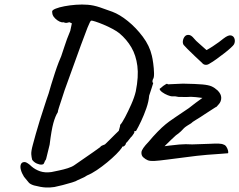

<svg xmlns="http://www.w3.org/2000/svg" viewBox="-20 -726 1056 847"><path d="M220 99Q201 102 181 101Q161 100 130 92Q114 87 107.5 80Q101 73 86 54Q76 38 72 23Q68 8 72.5 -2Q77 -12 90 -11Q94 -11 102.5 -5.5Q111 0 119 8Q135 22 156.5 29.5Q178 37 207 33Q221 30 240.5 26Q260 22 279 16Q298 10 309 2Q362 -34 392 -55.5Q422 -77 422 -77Q424 -81 429.5 -83.5Q435 -86 443 -89Q449 -95 462.5 -108Q476 -121 488.5 -134Q501 -147 504 -149Q506 -158 508 -163.5Q510 -169 510 -175Q518 -183 531.5 -208.5Q545 -234 559 -265.5Q573 -297 579 -323Q592 -388 586 -435Q580 -482 559.5 -517Q539 -552 507 -579Q496 -588 476.5 -598.5Q457 -609 436.5 -617.5Q416 -626 400.5 -631Q385 -636 382 -635Q378 -634 366 -604Q354 -574 337 -527Q320 -480 301 -427.5Q282 -375 265 -328Q259 -309 252 -288Q245 -267 240 -251.5Q235 -236 235 -231Q224 -214 215.5 -183.5Q207 -153 199 -88Q190 -54 186 -35Q182 -16 178 -17Q178 -17 177.5 -13.5Q177 -10 174 -7Q174 -1 164.5 0Q155 1 142.5 -4.5Q130 -10 122 -21Q119 -32 118 -45.5Q117 -59 125 -88Q130 -107 138 -135.5Q146 -164 155.5 -194.5Q165 -225 173.5 -250.5Q182 -276 186 -289Q193 -306 206 -353Q214 -379 222.5 -405Q231 -431 239 -451.5Q247 -472 250 -478Q255 -491 264.5 -521.5Q274 -552 290 -590L297 -623L286 -628Q274 -624 267.5 -625.5Q261 -627 259 -628Q253 -626 242.5 -631Q232 -636 223.5 -644.5Q215 -653 213 -659Q211 -663 210.5 -669.5Q210 -676 210 -676Q211 -682 226 -688Q241 -694 264.5 -698.5Q288 -703 315 -705Q342 -707 367 -705Q393 -703 421 -693.5Q449 -684 476 -674Q508 -662 544 -633Q580 -604 610 -564Q640 -524 650 -480Q653 -468 656 -446Q659 -424 659.5 -403.5Q660 -383 655 -377Q653 -373 652.5 -367.5Q652 -362 656 -360Q655 -357 649 -337.5Q643 -318 638 -304Q636 -278 625.5 -248Q615 -218 602.5 -191.5Q590 -165 580 -148Q576 -148 572.5 -146.5Q569 -145 573 -144Q573 -139 562 -125Q558 -122 549.5 -110.5Q541 -99 536 -95Q535 -88 530 -83.5Q525 -79 521 -79Q521 -79 519.5 -79Q518 -79 518 -75Q510 -63 492.5 -45.5Q475 -28 452.5 -9.5Q430 9 407 24.5Q384 40 364 48Q354 55 343 59.5Q332 64 322 69Q317 73 297.5 79Q278 85 256.5 90.5Q235 96 220 99ZM718 -22Q680 -17 661 -16Q642 -15 632 -19Q622 -23 612 -32Q603 -40 604 -54.5Q605 -69 636 -101Q655 -124 675 -144.5Q695 -165 711 -178Q718 -184 726.5 -190Q735 -196 754.5 -209.5Q774 -223 813 -249Q832 -264 842 -271.5Q852 -279 858.5 -283.5Q865 -288 873 -294Q866 -295 844 -297.5Q822 -300 802 -298Q774 -298 767.5 -298.5Q761 -299 753 -301H738Q733 -301 720 -306Q707 -311 696 -319Q685 -327 684 -334Q684 -334 690 -338.5Q696 -343 700 -347Q708 -352 712.5 -355Q717 -358 721 -354Q721 -354 742 -355Q763 -356 787 -357Q845 -356 872.5 -353.5Q900 -351 913.5 -345Q927 -339 940 -327Q956 -311 956 -294.5Q956 -278 945 -266Q941 -262 937.5 -257.5Q934 -253 931 -253Q931 -253 917 -244Q903 -235 883 -222Q864 -209 845.5 -198Q827 -187 823 -182Q816 -178 806 -171.5Q796 -165 792 -161Q789 -157 778.5 -147Q768 -137 756 -129Q747 -121 735 -109.5Q723 -98 714.5 -89.5Q706 -81 706 -81Q706 -81 724.5 -83.5Q743 -86 771 -88.5Q799 -91 828 -89Q875 -90 902.5 -91.5Q930 -93 944.5 -92.5Q959 -92 967 -88Q974 -86 979 -78Q984 -70 986 -61.5Q988 -53 986 -50Q982 -50 955 -47.5Q928 -45 893 -43Q847 -39 804 -33Q761 -27 718 -22ZM907 -447Q896 -439 886.5 -440Q877 -441 871 -449Q859 -460 840.5 -477.5Q822 -495 807 -510Q792 -525 790 -528Q785 -536 787 -547Q789 -558 795.5 -565.5Q802 -573 813 -572Q824 -571 836 -556Q843 -547 859.5 -533Q876 -519 891 -505Q904 -512 918.5 -521.5Q933 -531 946 -540.5Q959 -550 966 -556Q988 -573 1000 -569.5Q1012 -566 1015 -553.5Q1018 -541 1012 -530Q1010 -526 997.5 -514.5Q985 -503 968 -490Q951 -477 934.5 -465Q918 -453 907 -447Z"/></svg>

Font: Caveat Medium
Style: Regular
Weight: 500
Designer: Pablo Impallari
Foundry: Pablo Impallari
Version: Version 2.000